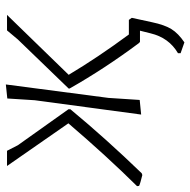

<svg xmlns="http://www.w3.org/2000/svg" viewBox="-25 -482 651 657"><g transform="rotate(-90 300.5 -153.5)"><path d="M237 4 286 -360 292 -454 340 -459 294 -108 287 -1ZM30 8Q1 1 -7 -3L-8 -10Q94 -113 207 -245L61 -455H113L132 -418L255 -245V-238Q154 -116 36 6ZM484 152 447 139V130Q500 99 515 36L524 0H486L482 -3Q394 -121 326 -241V-244L494 -418L525 -455H578L373 -244Q432 -145 511 -38H561L568 -28L553 41Q544 84 529.5 107.5Q515 131 484 152Z"/></g></svg>

Font: Alegreya Sans SC Light
Style: Italic
Weight: 300
Italic angle: -7°
Designer: Juan Pablo del Peral
Foundry: Huerta Tipografica
Version: Version 2.007